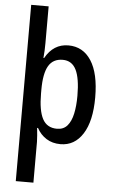

<svg xmlns="http://www.w3.org/2000/svg" viewBox="-64 -802 646 1085"><g transform="rotate(5 258.5 -260.0)"><path d="M474 -270Q474 -136 427.5 -63Q381 10 301 10Q255 10 221 -11.5Q187 -33 167 -70H162Q164 -50 166 -28Q168 -6 168 9V240H68V-760H167V-551Q167 -530 166 -508Q165 -486 163 -467H167Q213 -550 298 -550Q381 -550 427.5 -478Q474 -406 474 -270ZM373 -270Q373 -370 349 -418Q325 -466 273 -466Q218 -466 192.5 -422.5Q167 -379 167 -287V-266Q167 -169 192 -122Q217 -75 274 -75Q311 -75 332.5 -100Q354 -125 363.5 -169Q373 -213 373 -270Z"/></g></svg>

Font: Noto Sans Lao UI Cond Med
Style: Regular
Weight: 500
Width: 3
Designer: Monotype Design Team
Foundry: Monotype Imaging Inc.
Version: Version 2.000; ttfautohint (v1.8.4.7-5d5b)